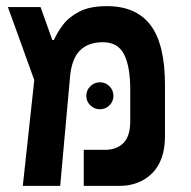

<svg xmlns="http://www.w3.org/2000/svg" viewBox="-20 -609 626 629"><path d="M54.7 0 92.3 -346.7 5.9 -585.9H112.8L151.4 -478H156.7Q167 -502 186.3 -527.6Q205.6 -553.2 240 -571Q274.4 -588.9 330.1 -588.9Q426.3 -588.9 473.4 -526.4Q520.5 -463.9 520.5 -330.1V-163.1Q520.5 -84 479 -42Q437.5 0 370.6 0H254.4V-118.2H324.7Q361.3 -118.2 384 -140.1Q406.7 -162.1 406.7 -212.4V-315.4Q406.7 -391.1 386.5 -430.9Q366.2 -470.7 316.9 -470.7Q269 -470.7 241.9 -443.6Q214.8 -416.5 209.5 -357.9L177.2 0ZM307.1 -251Q289.1 -251 275.9 -263.9Q262.7 -276.9 262.7 -294.9Q262.7 -313.5 275.9 -326.4Q289.1 -339.4 307.1 -339.4Q325.7 -339.4 338.6 -326.4Q351.6 -313.5 351.6 -294.9Q351.6 -276.9 338.6 -263.9Q325.7 -251 307.1 -251Z"/></svg>

Font: Cascadia Code SemiBold
Style: Regular
Weight: 600
Monospace: yes
Designer: Aaron Bell
Foundry: Saja Typeworks
Version: Version 2404.023; ttfautohint (v1.8.4)